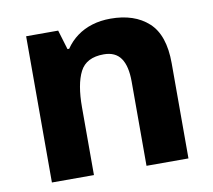

<svg xmlns="http://www.w3.org/2000/svg" viewBox="-67 -633 786 708"><g transform="rotate(-10 326.5 -278.5)"><path d="M389.5 -557.5Q478.8 -557.5 531.1 -510Q583.5 -462.5 583.5 -356.3V0H426.4V-315.4Q426.4 -373.6 406 -402.9Q385.7 -432.2 342.1 -432.2Q276.7 -432.2 253.2 -386.2Q229.6 -340.2 229.6 -253.7V0H72.2V-547.5H192.2L214.2 -474.5H220.5Q238.5 -501.1 263.7 -519.6Q288.8 -538.1 320.5 -547.8Q352.1 -557.5 389.5 -557.5Z"/></g></svg>

Font: Noto Sans Oriya
Style: Regular
Weight: 400
Designer: Amélie Bonet and Sol Matas
Foundry: Google LLC
Version: Version 2.006